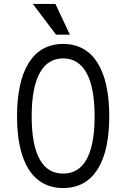

<svg xmlns="http://www.w3.org/2000/svg" viewBox="-20 -938 640 970"><path d="M299 -643C398 -643 458 -552 458 -350C458 -148 398 -61 299 -61C200 -61 140 -148 140 -350C140 -552 200 -643 299 -643ZM299 -716C143 -716 66 -578 66 -350C66 -122 144 12 299 12C454 12 532 -122 532 -350C532 -578 455 -716 299 -716ZM260 -918H146L263 -763H333Z"/></svg>

Font: Fliege Mono Light
Style: Regular
Weight: 300
Version: Version 0.020;Glyphs 3.3 (3306)